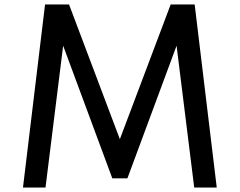

<svg xmlns="http://www.w3.org/2000/svg" viewBox="-20 -845 1080 865"><path d="M83.5 0 183 -825H291L520 -218L749 -825H857L956.5 0H855L775.5 -639L554 -41.5H486L264.5 -639L185 0Z"/></svg>

Font: Spartan Thin Medium
Style: Regular
Weight: 500
Version: Version 1.004